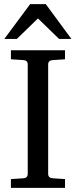

<svg xmlns="http://www.w3.org/2000/svg" viewBox="-20 -916 370 936"><path d="M328.1 -726.1H268.1L165 -826.2L62 -726.1H1L127 -896H203.1ZM296.9 0H33.2V-43L94.2 -46.9Q115.2 -48.3 115.2 -68.8V-602.1Q115.2 -621.6 94.2 -623L33.2 -627V-670.9H296.9V-627L236.8 -623Q214.8 -621.6 214.8 -602.1V-68.8Q214.8 -48.3 236.8 -46.9L296.9 -43Z"/></svg>

Font: Ezra SIL SR
Style: Regular
Weight: 400
Designer: Development by SIL's NRSI team. OpenType tables by Ralph Hancock ( hancock@dircon.co.uk ).
Foundry: Development by SIL's NRSI team.
Version: Version 2.51; 2007